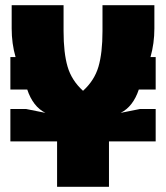

<svg xmlns="http://www.w3.org/2000/svg" viewBox="-20 -720 640 740"><path d="M580 -175V-300H520L445 -285Q493 -309 515 -375H580V-500H560Q575 -553 575 -610V-700H375V-600Q375 -516 359.5 -463Q344 -410 300 -370Q256 -410 240.5 -463Q225 -516 225 -600V-700H25V-610Q25 -552 40 -500H20V-375H85Q107 -309 155 -285L80 -300H20V-175H200V0H400V-175Z"/></svg>

Font: Millimetre
Style: Extrablack
Weight: 900
Designer: Jérémy Landes
Version: Version 1.0